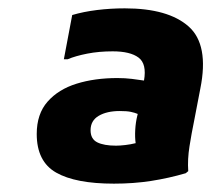

<svg xmlns="http://www.w3.org/2000/svg" viewBox="-20 -747 506 460"><path d="M253 -307Q161 -307 114.5 -333.5Q68 -360 68 -426Q68 -474 94 -503.5Q120 -533 163.5 -546.5Q207 -560 261 -560Q280 -560 296 -558Q312 -556 325 -554Q332 -594 312 -609Q292 -624 250 -624Q217 -624 189 -618.5Q161 -613 142 -605H133L153 -711Q180 -719 212.5 -723Q245 -727 279 -727Q383 -727 432 -683.5Q481 -640 460 -535L445 -457Q439 -428 434 -396.5Q429 -365 431 -337L425 -332Q384 -320 342 -313.5Q300 -307 253 -307ZM197 -435Q197 -414 213 -406Q229 -398 258 -398Q267 -398 280 -399.5Q293 -401 305 -404Q303 -418 304 -436Q305 -454 309 -470L310 -474Q303 -477 293.5 -479Q284 -481 267 -481Q236 -481 216.5 -469.5Q197 -458 197 -435Z"/></svg>

Font: Kufam
Style: Bold Italic
Weight: 700
Italic angle: -11°
Designer: Artur Schmal
Foundry: Original Type
Version: Version 1.301; ttfautohint (v1.8.3)